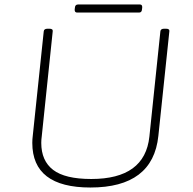

<svg xmlns="http://www.w3.org/2000/svg" viewBox="-20 -830 860 856"><path d="M383 6Q124 6 124 -193Q124 -201 124.5 -208.5Q125 -216 126 -224L175 -690Q176 -702 192 -702H200Q217 -702 215 -690L166 -221Q165 -214 164.5 -207Q164 -200 164 -193Q164 -113 217 -72.5Q270 -32 387 -32Q626 -32 646 -221L695 -690Q696 -702 712 -702H720Q737 -702 735 -690L686 -224Q662 6 383 6ZM324 -774Q312 -774 313 -788L314 -796Q315 -810 328 -810H604Q615 -810 614 -796L613 -788Q612 -774 600 -774Z"/></svg>

Font: Asap Expanded Expanded Thin
Style: Italic
Weight: 100
Width: 7
Italic angle: -6°
Designer: Pablo Cosgaya
Foundry: Omnibus-Type
Version: Version 3.001; ttfautohint (v1.8.4.7-5d5b)